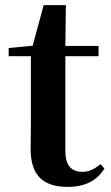

<svg xmlns="http://www.w3.org/2000/svg" viewBox="-20 -716 433 752"><path d="M245 16C314 16 360 -9 389 -56L374 -73C347 -52 329 -43 302 -43C261 -43 236 -67 236 -124V-496H366V-536H236L238 -696H151L108 -537L14 -528V-496H101V-235C101 -195 100 -169 100 -132C100 -29 149 16 245 16Z"/></svg>

Font: Noto Serif CJK HK
Style: Bold
Weight: 700
Designer: Ryoko NISHIZUKA 西塚涼子 (kana & ideographs); Frank Grießhammer (Latin, Greek & Cyrillic); Wenlong ZHANG 张文龙 (bopomofo); San
Foundry: Adobe
Version: Version 2.001;hotconv 1.1.0;makeotfexe 2.6.0